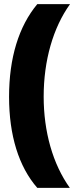

<svg xmlns="http://www.w3.org/2000/svg" viewBox="-20 -754 375 932"><path d="M161 158H319C236 42 192 -115 192 -285C192 -461 238 -620 320 -734H161C71 -626 24 -473 24 -284C24 -97 71 55 161 158Z"/></svg>

Font: Frost ExtraBold
Style: Regular
Weight: 800
Designer: Lee Frost
Foundry: Lee Frost for Ice Communication Norge AS
Version: Version 2.011;hotconv 1.0.107;makeotfexe 2.5.65593